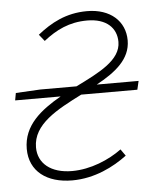

<svg xmlns="http://www.w3.org/2000/svg" viewBox="-43 -527 462 576"><g transform="rotate(-5 188.0 -239.0)"><path d="M152 12C220 12 278 -18 318 -48L304 -68C266 -40 210 -16 154 -16C90 -16 52 -48 52 -96C52 -166 126 -204 201 -242H370L376 -268H250C307 -299 354 -335 354 -392C354 -450 310 -490 240 -490C176 -490 130 -464 90 -432L106 -412C144 -442 184 -462 238 -462C296 -462 326 -432 326 -390C326 -335 260 -303 189 -268H80L6 -264L2 -242H139C78 -207 24 -165 24 -94C24 -26 76 12 152 12Z"/></g></svg>

Font: Source Sans Pro ExtraLight
Style: Italic
Weight: 200
Italic angle: -11°
Designer: Paul D. Hunt
Foundry: Adobe Systems Incorporated
Version: Version 3.006;hotconv 1.0.111;makeotfexe 2.5.65597